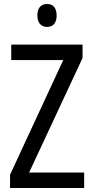

<svg xmlns="http://www.w3.org/2000/svg" viewBox="-20 -936 464 956"><path d="M215 -916C184 -916 166 -897 166 -858C166 -822 185 -802 215 -802C244 -802 262 -822 262 -858C262 -896 245 -916 215 -916ZM399 0V-77H125L391 -647V-714H36V-637H295L30 -66V0Z"/></svg>

Font: Noto Sans Georgian Condensed
Style: Regular
Weight: 400
Width: 3
Designer: Monotype Design Team, Akaki Razmadze
Foundry: Google LLC
Version: Version 2.005